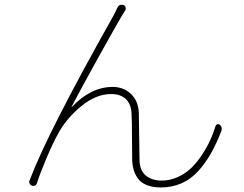

<svg xmlns="http://www.w3.org/2000/svg" viewBox="-20 -781 1040 819"><path d="M480.5 -748Q484.4 -755.9 491.2 -759.8Q495.1 -760.7 499 -760.7Q502.9 -760.7 506.8 -759.8Q513.7 -756.8 515.6 -749.5Q517.6 -742.2 513.7 -735.4Q502 -717.8 493.2 -702.1Q462.9 -650.4 393.6 -525.4Q324.2 -400.4 285.2 -325.2Q285.2 -324.2 285.2 -324.2Q285.2 -324.2 286.1 -324.2Q367.2 -410.2 460.9 -410.2Q506.8 -410.2 538.6 -380.4Q570.3 -350.6 572.3 -297.9Q573.2 -262.7 573.7 -193.8Q574.2 -125 575.2 -96.7Q576.2 -53.7 602.1 -32.2Q627.9 -10.7 669.9 -10.7Q706.1 -10.7 739.7 -26.4Q773.4 -42 797.9 -66.4Q822.3 -90.8 843.3 -123Q864.3 -155.3 877.4 -184.6Q890.6 -213.9 899.4 -243.2Q901.4 -249 906.7 -251Q912.1 -252.9 917 -249Q925.8 -242.2 925.8 -232.4Q925.8 -228.5 924.8 -223.6Q903.3 -168 879.4 -126Q855.5 -84 824.7 -50.3Q793.9 -16.6 753.9 1Q713.9 18.6 666 18.6Q629.9 18.6 604.5 7.8Q579.1 -2.9 566.9 -21.5Q554.7 -40 549.8 -57.6Q544.9 -75.2 543.9 -94.7Q543 -126 543 -194.8Q543 -263.7 541 -297.9Q539.1 -336.9 516.6 -358.4Q494.1 -379.9 454.1 -379.9Q389.6 -379.9 326.7 -328.1Q263.7 -276.4 228.5 -211.9Q207 -173.8 179.2 -108.4Q151.4 -43 137.7 0Q135.7 6.8 129.4 10.3Q123 13.7 116.2 10.7Q109.4 8.8 106.4 2Q104.5 -2 104.5 -4.9Q104.5 -8.8 106.4 -11.7Q181.6 -212.9 463.9 -713.9Q474.6 -734.4 480.5 -748Z"/></svg>

Font: Gen Jyuu Gothic ExtraLight
Style: Regular
Weight: 100
Designer: [Source Han Sans]
Ryoko NISHIZUKA  (kana & ideographs); Paul D. Hunt (Latin, Greek & Cyrillic); Wenlong ZHANG  (bopomofo
Version: Version 1.002.20150607